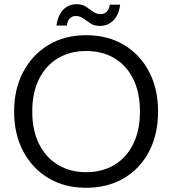

<svg xmlns="http://www.w3.org/2000/svg" viewBox="-20 -879 817 911"><path d="M388 12Q287 12 210.5 -33.5Q134 -79 90.5 -160.5Q47 -242 47 -350Q47 -457 90.5 -538.5Q134 -620 210.5 -666Q287 -712 388 -712Q491 -712 568 -666Q645 -620 687.5 -538.5Q730 -457 730 -350Q730 -242 687.5 -160.5Q645 -79 568 -33.5Q491 12 388 12ZM389 -62Q465 -62 522.5 -96.5Q580 -131 612 -195.5Q644 -260 644 -350Q644 -440 612 -504.5Q580 -569 522.5 -603Q465 -637 389 -637Q313 -637 255.5 -603Q198 -569 165.5 -504.5Q133 -440 133 -350Q133 -260 165.5 -195.5Q198 -131 255.5 -96.5Q313 -62 389 -62ZM454 -756Q427 -756 409 -768Q391 -780 375.5 -791.5Q360 -803 339 -803Q323 -803 311.5 -792Q300 -781 297 -758H248Q255 -808 280.5 -833.5Q306 -859 343 -859Q370 -859 387.5 -847.5Q405 -836 421 -824Q437 -812 458 -812Q475 -812 486.5 -823.5Q498 -835 501 -857H550Q544 -808 518 -782Q492 -756 454 -756Z"/></svg>

Font: DM Sans 17pt
Style: Regular
Weight: 400
Version: Version 4.004;gftools[0.9.30]